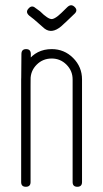

<svg xmlns="http://www.w3.org/2000/svg" viewBox="-20 -715 394 735"><path d="M267 -664Q233 -631 214 -614Q178 -584 150 -606Q146 -609 110 -641L92 -655Q77 -668 88 -681Q101 -697 115 -685L133 -672Q164 -641 179 -642Q188 -643 202 -654Q211 -661 237 -687Q251 -701 264 -690Q279 -677 267 -664ZM260 -493Q294 -459 294 -411V-18Q294 0 276 0Q258 0 258 -18V-411Q258 -444 234.5 -467.5Q211 -491 178 -491Q144 -491 120.5 -467.5Q97 -444 97 -411V-18Q97 0 79 0Q61 0 61 -18V-285V-289V-411Q61 -452 85 -480Q119 -527 178 -527Q226 -527 260 -493ZM97 -388H61L62 -508Q62 -527 80 -527Q98 -527 98 -508Z"/></svg>

Font: Aaram
Style: Regular
Weight: 400
Designer: Tharique Azeez
Foundry: Tharique Azeez
Version: Version 1.7